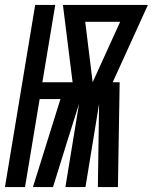

<svg xmlns="http://www.w3.org/2000/svg" viewBox="-48 -755 617 775"><path d="M-28 0 94 -735H175L123 -423H245L206 -735H549L407 -423H435L428 0H347L352 -336L297 0H216L271 -336L221 -177L166 0H85L196 -355H112L53 0ZM326 -423 437 -667H296Z"/></svg>

Font: Iosevka SS04 Extrabold Oblique
Style: Regular
Weight: 800
Italic angle: -9°
Monospace: yes
Designer: Belleve Invis
Foundry: Belleve Invis
Version: Version 19.0.0; ttfautohint (v1.8.4)